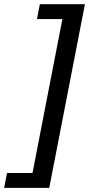

<svg xmlns="http://www.w3.org/2000/svg" viewBox="-35 -779 431 928"><path d="M375.5 -758.8 203.1 128.9H-15.1L-1 57.1H122.1L266.6 -687H143.6L157.7 -758.8Z"/></svg>

Font: Aurulent Sans
Style: Italic
Weight: 400
Italic angle: -11°
Version: Version 2007.05.04